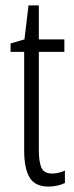

<svg xmlns="http://www.w3.org/2000/svg" viewBox="-20 -677 274 707"><path d="M172 -38Q184 -38 196.5 -41Q209 -44 219 -49V-3Q206 3 191 6.5Q176 10 158 10Q109 10 89 -23.5Q69 -57 69 -123V-486H19V-517L70 -532L85 -657H123V-532H217V-486H123V-126Q123 -81 132.5 -59.5Q142 -38 172 -38Z"/></svg>

Font: Noto Sans Thai ExtCond Light
Style: Regular
Weight: 300
Width: 2
Designer: Monotype Design Team
Foundry: Monotype Imaging Inc.
Version: Version 2.002; ttfautohint (v1.8.4.7-5d5b)